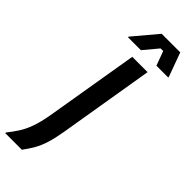

<svg xmlns="http://www.w3.org/2000/svg" viewBox="-369 -880 1035 1035"><g transform="rotate(45 148.5 -362.5)"><path d="M-55.8 125V120Q-31.7 90 -12.1 59.6Q7.5 29.2 22.5 -12.9Q37.5 -55 48.3 -117.5L137.5 -650H254.2L163.3 -104.2Q153.3 -45 140.8 -5.4Q128.3 34.2 111.2 63.8Q94.2 93.3 70.8 125ZM46.7 -708.3V-713.3L161.7 -850H303.3L353.3 -713.3V-708.3H263.3L233.3 -790H213.3L145 -708.3Z"/></g></svg>

Font: Familjen Grotesk Medium
Style: Italic
Weight: 500
Italic angle: -9.46201°
Designer: Anders Wikstroem, Jonas Baeckman, Matilda Gysing, Kristian Moeller
Foundry: Familjen STHLM AB
Version: Version 2.002; ttfautohint (v1.8.4.7-5d5b)